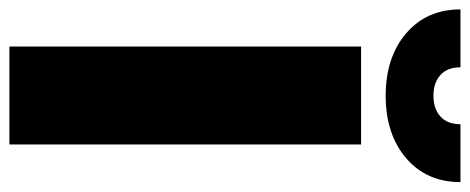

<svg xmlns="http://www.w3.org/2000/svg" viewBox="-326 -666 975 398"><g transform="rotate(90 161.0 -467.5)"><path d="M59 -729H262V0H59ZM-18 -935H102Q102 -908 118 -893.5Q134 -879 161 -879Q188 -879 204 -893.5Q220 -908 220 -935H340Q340 -865 290.5 -822.5Q241 -780 161 -780Q81 -780 31.5 -822.5Q-18 -865 -18 -935Z"/></g></svg>

Font: Mona Sans Black
Style: Regular
Weight: 900
Designer: Deni Anggara
Foundry: GitHub
Version: Version 2.000